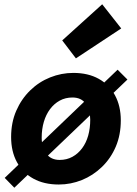

<svg xmlns="http://www.w3.org/2000/svg" viewBox="-20 -851 640 898"><path d="M255 12Q186 12 136 -15.5Q86 -43 59 -93Q32 -143 32 -210Q32 -278 56 -333Q80 -388 121 -428Q162 -468 214.5 -489Q267 -510 323 -510Q392 -510 441.5 -482.5Q491 -455 518 -405Q545 -355 545 -288Q545 -220 521.5 -165Q498 -110 456.5 -70Q415 -30 363 -9Q311 12 255 12ZM259 -103Q292 -103 318.5 -117.5Q345 -132 364 -157.5Q383 -183 392.5 -217Q402 -251 402 -291Q402 -337 381 -366Q360 -395 319 -395Q286 -395 259.5 -380.5Q233 -366 214 -340.5Q195 -315 185 -281Q175 -247 175 -207Q175 -162 196.5 -132.5Q218 -103 259 -103ZM47 27 2 -19 530 -525 576 -479ZM335 -578 271 -662 458 -831 547 -718Z"/></svg>

Font: Source Code Pro ExtraLight ExtraBold
Style: Italic
Weight: 800
Italic angle: -11°
Monospace: yes
Version: Version 1.016;hotconv 1.0.116;makeotfexe 2.5.65601